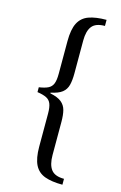

<svg xmlns="http://www.w3.org/2000/svg" viewBox="-141 -820 677 1071"><g transform="rotate(15 197.5 -285.0)"><path d="M138 -288V-284Q182 -275 203.5 -257.5Q225 -240 232 -213Q239 -186 239 -146V45Q239 101 260.5 129Q282 157 335 157V191Q273 191 233 176.5Q193 162 174 124.5Q155 87 155 19V-171Q155 -208 147 -228Q139 -248 120 -257.5Q101 -267 67 -272V-300Q101 -305 120 -314.5Q139 -324 147 -344Q155 -364 155 -401V-590Q155 -658 174 -695Q193 -732 233 -746.5Q273 -761 335 -761V-726Q282 -726 260.5 -698.5Q239 -671 239 -616V-425Q239 -386 232 -358.5Q225 -331 203.5 -314Q182 -297 138 -288Z"/></g></svg>

Font: Tiro Devanagari Hindi
Style: Italic
Weight: 400
Italic angle: -11°
Designer: Devanagari: John Hudson & Fiona Ross, assisted by Paul Hanslow. Latin: John Hudson with Paul Hanslow, assisted by Kaja S
Foundry: Tiro Typeworks Ltd.
Version: Version 1.52